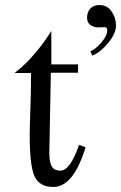

<svg xmlns="http://www.w3.org/2000/svg" viewBox="-20 -731 481 763"><path d="M441 -630Q441 -598 410 -560.5Q379 -523 347 -510L339 -527Q361 -536 384 -563.5Q407 -591 406 -611Q406 -623 396 -623Q391 -623 382 -622.5Q373 -622 369 -622Q351 -623 338.5 -632.5Q326 -642 326 -660Q326 -683 339 -697Q352 -711 375 -711Q406 -711 423.5 -685.5Q441 -660 441 -630ZM320 -146Q272 12 192 12Q137 12 117.5 -30Q98 -72 98 -194Q98 -221 100.5 -292.5Q103 -364 103 -395V-441H38Q84 -476 125 -526Q158 -566 184 -608V-475H290V-442H182V-438Q182 -413 179 -278Q176 -143 176 -123Q176 -89 185 -71Q194 -53 220 -53Q259 -53 294 -155Z"/></svg>

Font: GFS Artemisia
Style: Regular
Weight: 400
Designer: Takis Katsoulidis and George D. Matthiopoulos
Foundry: Takis Katsoulidis and George D. Matthiopoulos
Version: Version 1.0